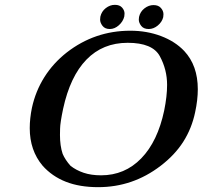

<svg xmlns="http://www.w3.org/2000/svg" viewBox="-20 -764 838 794"><path d="M455 -744Q475 -744 485 -732.5Q495 -721 495 -708Q495 -702 494 -696Q489 -675 471.5 -659.5Q454 -644 434 -644Q414 -644 404 -657Q394 -670 394 -683Q394 -689 395 -695Q400 -717 417.5 -730.5Q435 -744 455 -744ZM615 -743Q635 -743 645.5 -731Q656 -719 656 -705Q656 -699 655 -693Q650 -673 632.5 -658.5Q615 -644 595 -644Q574 -644 564 -657Q554 -670 554 -683Q554 -688 555 -694Q560 -716 577.5 -729.5Q595 -743 615 -743ZM112 -318Q127 -387 163.5 -445Q200 -503 256 -547Q372 -637 519 -637Q587 -637 645.5 -615Q704 -593 742 -553Q798 -493 798 -395Q798 -351 787 -300Q773 -233 738 -178Q703 -123 644 -78Q529 10 386 10Q309 10 252 -12.5Q195 -35 156 -79Q103 -142 103 -234Q103 -274 112 -318ZM241 -314Q229 -257 228.5 -232.5Q228 -208 228 -206Q228 -161 239 -128Q244 -116 252.5 -103Q261 -90 272 -78Q295 -60 326 -49.5Q357 -39 398 -39Q496 -39 564 -109Q632 -179 659 -307Q671 -366 671 -413Q671 -476 641 -531.5Q611 -587 508 -587Q405 -587 337.5 -517.5Q270 -448 241 -314Z"/></svg>

Font: New Athena Unicode
Style: Bold Italic
Weight: 700
Designer: J. Rusten 1997; rev. by R. Hancock 2001, 2002, rev. by D. Mastronarde 2002-2021
Foundry: Society for Classical Studies (formerly American Philological Association)
Version: Version 5.008